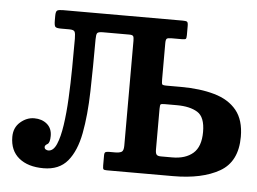

<svg xmlns="http://www.w3.org/2000/svg" viewBox="-43 -574 859 641"><g transform="rotate(5 386.0 -254.0)"><path d="M11.5 -84Q11.5 -115 32.8 -133.5Q54 -152 79.5 -152Q105 -152 122 -137.8Q139 -123.5 139 -98Q139 -75 130.5 -70.2Q122 -65.5 122 -60Q122 -54 126.5 -51.5Q131 -49 135 -49Q152 -49 162.5 -73.2Q173 -97.5 179 -138.2Q185 -179 187.5 -228.8Q190 -278.5 190.5 -330.5Q191 -382.5 191 -428.5Q191 -446 187.8 -452Q184.5 -458 169.5 -458H142Q126.5 -458 122.8 -462.2Q119 -466.5 119 -483V-498.5Q119 -514 124.2 -517Q129.5 -520 144 -520H544.5Q555 -520 558.8 -517.8Q562.5 -515.5 562.5 -504V-473Q562.5 -462.5 560 -460.2Q557.5 -458 547 -458H512Q500 -458 496.5 -455Q493 -452 493 -440V-318.5Q493 -305.5 494.8 -302.2Q496.5 -299 510 -299H557.5Q622 -299 670.2 -285.2Q718.5 -271.5 745 -239Q771.5 -206.5 771.5 -150.5Q771.5 -67 713 -33.5Q654.5 0 557.5 0H336Q326.5 0 324.2 -2.5Q322 -5 322 -15V-49Q322 -58 325.8 -60Q329.5 -62 337.5 -62H358Q371.5 -62 379 -65.8Q386.5 -69.5 386.5 -87V-439Q386.5 -450 384 -454Q381.5 -458 370.5 -458H282Q266.5 -458 263.2 -453Q260 -448 260 -432Q260 -339 258 -258.2Q256 -177.5 244.5 -117Q233 -56.5 204.8 -22.5Q176.5 11.5 124 11.5Q72 11.5 41.8 -13.2Q11.5 -38 11.5 -84ZM549.5 -62Q593.5 -62 619 -84Q644.5 -106 644.5 -155.5Q644.5 -205.5 619 -221.2Q593.5 -237 549.5 -237H510Q498 -237 495.5 -235Q493 -233 493 -220V-83.5Q493 -71 496.8 -66.5Q500.5 -62 511.5 -62Z"/></g></svg>

Font: Besley* Narrow Medium
Style: Regular
Weight: 500
Width: 4
Designer: Owen Earl
Foundry: indestructible type*
Version: Version 3.000; ttfautohint (v1.8.3)